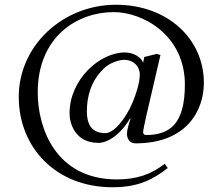

<svg xmlns="http://www.w3.org/2000/svg" viewBox="-20 -631 935 809"><path d="M569 -316C569 -282 552 -231 539 -200C508 -127 459 -70 424 -70C361 -70 346 -114 346 -162C346 -224 363 -288 414 -339C444 -370 487 -379 504 -379C540 -379 569 -354 569 -316ZM583 -74C583 -80.5 590 -114 596 -141L656 -399L641 -404L588 -391L583 -367C573 -393 539 -410 506 -410C400 -410 273 -296 273 -153C273 -113 295 -29 395 -29C430 -29 484 -58 528 -132L530 -131C522 -106 515 -83 515 -68C515 -52 522 -27 551 -27C769 -27 839 -168 839 -282C839 -469 684 -611 469 -611C244 -611 59 -438 59 -223C59 -10 215 158 454 158C567 158 627 123 687 77L674 59C620 102 558 125 473 125C215 125 139 -91 139 -241C139 -478 307 -580 459 -580C584 -580 759 -481 759 -275C759 -109 696 -62 594 -62C592 -62 583 -64 583 -74Z"/></svg>

Font: Libertinus Math
Style: Regular
Weight: 400
Designer: Philipp H. Poll
Foundry: Khaled Hosny
Version: Version 6.2